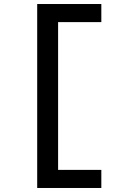

<svg xmlns="http://www.w3.org/2000/svg" viewBox="-20 -720 640 955"><path d="M165 215V-700H484V-610H269V125H484V215Z"/></svg>

Font: Red Hat Mono SemiBold
Style: Regular
Weight: 600
Monospace: yes
Designer: Pentagram, MCKL
Foundry: Pentagram, MCKL
Version: Version 1.023